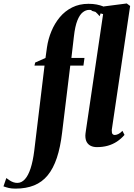

<svg xmlns="http://www.w3.org/2000/svg" viewBox="-164 -837 771 1108"><path d="M107 -563.5Q114 -612 132.8 -657Q151.5 -702 181.2 -737.8Q211 -773.5 252.5 -794.2Q294 -815 346.5 -815Q373 -815 393.5 -811Q414 -807 430.5 -800.5L411 -743.5Q398.5 -758.5 386.2 -769.2Q374 -780 350.5 -780Q331.5 -780 313.8 -766.2Q296 -752.5 282.5 -718.8Q269 -685 262.5 -626.5L248 -502.5H323.5L317.5 -458.5H241.5L194.5 -72.5Q184.5 13 164 74.2Q143.5 135.5 111.2 174.8Q79 214 32.8 232.8Q-13.5 251.5 -74.5 251.5Q-97 251.5 -113 247.8Q-129 244 -144 238.5L-127.5 190.5Q-117 198.5 -106.8 205Q-96.5 211.5 -85.8 215Q-75 218.5 -64 218.5Q-39.5 218.5 -20.2 197.2Q-1 176 12.5 134.8Q26 93.5 33.5 34L93 -458.5H35L39 -476L98.5 -502.5ZM481 -87.5Q480.5 -69.5 485.2 -63.8Q490 -58 498 -58Q506.5 -58 518.2 -63.2Q530 -68.5 542.5 -82L554.5 -58.5Q535 -36 510.8 -20Q486.5 -4 457.8 4Q429 12 395.5 12Q375.5 12 360.5 5Q345.5 -2 337 -16.5Q328.5 -31 328.5 -55Q328.5 -59.5 329.5 -67.2Q330.5 -75 332 -85.2Q333.5 -95.5 335 -105.5L431 -755.5L364 -775L366.5 -791L567.5 -817L587 -802.5Z"/></svg>

Font: Merriweather 144pt ExtraBold
Style: Italic
Weight: 800
Italic angle: -7.8°
Version: Version 2.101